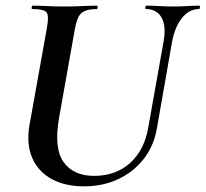

<svg xmlns="http://www.w3.org/2000/svg" viewBox="-20 -645 727 679"><path d="M559 -501Q568 -554 551 -583.5Q534 -613 496 -613Q493 -613 494 -619Q495 -625 496 -625Q519 -625 542.5 -623.5Q566 -622 594 -622Q619 -622 642.5 -623.5Q666 -625 684 -625Q688 -625 687 -619Q686 -613 684 -613Q648 -613 622.5 -580Q597 -547 588 -494L535 -192Q524 -128 487.5 -82Q451 -36 397 -11Q343 14 277 14Q210 14 162.5 -12Q115 -38 94 -86.5Q73 -135 84 -201L146 -547Q154 -591 144 -602Q134 -613 95 -613Q91 -613 92 -619Q93 -625 94 -625Q118 -625 147 -623.5Q176 -622 207 -622Q242 -622 271.5 -623.5Q301 -625 323 -625Q325 -625 325 -619Q325 -613 323 -613Q295 -613 279.5 -606Q264 -599 256.5 -583Q249 -567 244 -538L189 -229Q170 -120 205 -71.5Q240 -23 313 -23Q390 -23 441 -69.5Q492 -116 505 -198Z"/></svg>

Font: Cormorant
Style: Bold Italic
Weight: 700
Italic angle: -10°
Designer: Christian Thalmann (Catharsis Fonts)
Foundry: Catharsis Fonts
Version: Version 4.000